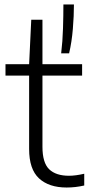

<svg xmlns="http://www.w3.org/2000/svg" viewBox="-20 -828 402 857"><path d="M277.5 9Q198.5 9 154.2 -31.8Q110 -72.5 110 -163V-490.5H4.5V-541.5H110L119.5 -740H169.5V-541.5H346.5V-490.5H169.5V-173Q169.5 -101.5 199.5 -72.5Q229.5 -43.5 288 -43.5Q317 -43.5 356 -52.5V0Q316.5 9 277.5 9ZM253 -590Q259.5 -643 261.2 -701.2Q263 -759.5 263 -808H310Q310 -757 305.2 -699.2Q300.5 -641.5 288.5 -590Z"/></svg>

Font: Encode Sans Lt
Style: Regular
Weight: 300
Designer: Multiple Designers
Foundry: Impallari Type
Version: Version 3.002; ttfautohint (v1.8.3) -l 8 -r 50 -G 200 -x 14 